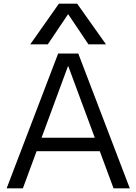

<svg xmlns="http://www.w3.org/2000/svg" viewBox="-20 -1020 739 1040"><path d="M16 0 295 -730H404L683 0H595L350 -661H348L104 0ZM145 -201V-274H555V-201ZM144 -780 299 -1000H398L554 -780H459L350 -942H348L239 -780Z"/></svg>

Font: M PLUS 2
Style: Regular
Weight: 400
Designer: Coji Morishita
Foundry: UNDERFOREST DESIGN
Version: Version 1.001